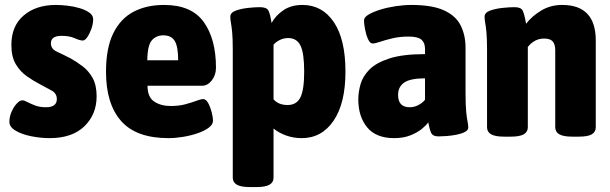

<svg xmlns="http://www.w3.org/2000/svg" viewBox="-20 -551 2470 777"><path d="M181 8Q145 8 107 0.5Q69 -7 43.5 -22Q18 -37 18 -58Q18 -78 26.5 -98Q35 -118 47.5 -131.5Q60 -145 70 -145Q78 -145 91 -138Q104 -131 122.5 -124Q141 -117 166 -117Q210 -117 210 -150Q210 -173 189 -184.5Q168 -196 140 -211Q115 -224 88.5 -242.5Q62 -261 44 -291Q26 -321 26 -369Q26 -446 76 -488.5Q126 -531 206 -531Q227 -531 253 -528Q279 -525 302.5 -518Q326 -511 341.5 -500Q357 -489 357 -473Q357 -455 350 -435Q343 -415 333.5 -401Q324 -387 315 -387Q303 -387 282 -396.5Q261 -406 229 -406Q186 -406 186 -376Q186 -353 210 -342Q234 -331 267 -314Q290 -301 314 -283Q338 -265 354.5 -236Q371 -207 371 -161Q371 -88 321.5 -40Q272 8 181 8Z M662 8Q531 8 470 -61.5Q409 -131 409 -260Q409 -357 438.5 -416.5Q468 -476 520.5 -503.5Q573 -531 644 -531Q755 -531 804.5 -462Q854 -393 854 -277Q854 -247 837 -225.5Q820 -204 798 -204H577Q577 -158 604 -140Q631 -122 671 -122Q704 -122 730 -129Q756 -136 774.5 -143Q793 -150 802 -150Q814 -150 823 -133Q832 -116 837 -95.5Q842 -75 842 -63Q842 -47 824.5 -34Q807 -21 779 -11.5Q751 -2 720 3Q689 8 662 8ZM576 -307H701Q701 -363 687 -385.5Q673 -408 641 -408Q613 -408 595 -388.5Q577 -369 576 -307Z M991 206Q955 206 938.5 196.5Q922 187 922 168V-349Q922 -396 919.5 -421Q917 -446 914.5 -459Q912 -472 912 -483Q912 -500 934 -508Q956 -516 984 -519Q1012 -522 1031 -522Q1058 -522 1065.5 -509.5Q1073 -497 1079 -458Q1096 -489 1127.5 -510Q1159 -531 1204 -531Q1284 -531 1331 -461.5Q1378 -392 1378 -261Q1378 -133 1330 -62.5Q1282 8 1201 8Q1167 8 1137 -3Q1107 -14 1087 -31V168Q1087 187 1070.5 196.5Q1054 206 1018 206ZM1144 -126Q1180 -126 1195.5 -156.5Q1211 -187 1211 -261Q1211 -336 1196 -366.5Q1181 -397 1146 -397Q1128 -397 1112 -389Q1096 -381 1087 -370V-149Q1107 -126 1144 -126Z M1575 8Q1502 8 1466 -35.5Q1430 -79 1430 -149Q1430 -178 1439 -210Q1448 -242 1475 -269.5Q1502 -297 1556 -314.5Q1610 -332 1700 -332V-353Q1700 -378 1685.5 -390.5Q1671 -403 1634 -403Q1598 -403 1568.5 -396Q1539 -389 1518.5 -382Q1498 -375 1488 -375Q1477 -375 1469 -393.5Q1461 -412 1457 -434Q1453 -456 1453 -468Q1453 -481 1471.5 -492Q1490 -503 1519 -512Q1548 -521 1581.5 -526Q1615 -531 1645 -531Q1729 -531 1777 -509Q1825 -487 1844.5 -447.5Q1864 -408 1864 -358V-174Q1864 -127 1866.5 -100.5Q1869 -74 1872 -60Q1875 -46 1875 -35Q1875 -24 1861.5 -17Q1848 -10 1828 -6Q1808 -2 1788 -0.5Q1768 1 1755 1Q1731 1 1724.5 -14Q1718 -29 1713 -56Q1706 -45 1688 -30Q1670 -15 1641.5 -3.5Q1613 8 1575 8ZM1638 -117Q1656 -117 1672.5 -125.5Q1689 -134 1700 -147V-234Q1641 -234 1616 -217Q1591 -200 1591 -167Q1591 -117 1638 -117Z M2020 2Q1984 2 1967.5 -7.5Q1951 -17 1951 -36V-349Q1951 -396 1948.5 -421Q1946 -446 1943.5 -459Q1941 -472 1941 -483Q1941 -500 1963 -508Q1985 -516 2013.5 -519Q2042 -522 2062 -522Q2088 -522 2095 -508.5Q2102 -495 2109 -455Q2133 -486 2170.5 -508.5Q2208 -531 2255 -531Q2391 -531 2391 -387V-36Q2391 -17 2375 -7.5Q2359 2 2322 2H2296Q2260 2 2243.5 -7.5Q2227 -17 2227 -36V-348Q2227 -371 2217 -383Q2207 -395 2182 -395Q2143 -395 2116 -361V-36Q2116 -17 2099.5 -7.5Q2083 2 2047 2Z"/></svg>

Font: Asap Semi Condensed ExtraBold
Style: Regular
Weight: 800
Width: 4
Designer: Pablo Cosgaya
Foundry: Omnibus-Type
Version: Version 3.001; ttfautohint (v1.8.4.7-5d5b)